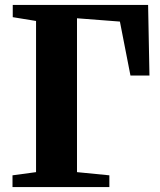

<svg xmlns="http://www.w3.org/2000/svg" viewBox="-20 -763 653 783"><path d="M31 0V-48L127 -61V-677.5L32 -693V-743H584L589.5 -455H512L469 -675L294 -688.5V-61L426 -48V0Z"/></svg>

Font: Merriweather 60pt ExtraBold
Style: Regular
Weight: 800
Version: Version 2.100